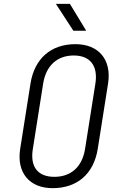

<svg xmlns="http://www.w3.org/2000/svg" viewBox="-20 -970 640 1000"><path d="M362 -810H429L344 -950H271ZM254 10C383 10 468 -65 489 -194L543 -536C562 -659 494 -740 373 -740C245 -740 160 -665 139 -536L85 -194C66 -71 133 10 254 10ZM263 -49C177 -49 136 -101 151 -194L205 -536C220 -628 278 -681 364 -681C449 -681 491 -628 477 -536L423 -194C408 -101 350 -49 263 -49Z"/></svg>

Font: JetBrains Mono ExtraLight
Style: Italic
Weight: 240
Italic angle: -9°
Monospace: yes
Designer: Philipp Nurullin, Konstantin Bulenkov
Foundry: JetBrains
Version: Version 2.305